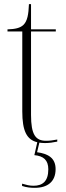

<svg xmlns="http://www.w3.org/2000/svg" viewBox="-20 -677 319 922"><path d="M196 10C215 10 237 7 255 3V-7C234 -3 220 -1 201 -1C151 -1 129 -30 129 -125V-526H248V-536H129V-657H119C117 -609 112 -576 92 -557C77 -543 54 -537 16 -536V-526H87V-142C87 -49 108 -6 159 6L145 68C189 72 212 92 212 136C212 194 184 215 141 215C121 215 107 211 86 205V216C107 223 126 225 147 225C208 225 247 196 247 135C247 81 210 61 158 54L169 8C177 9 186 10 196 10Z"/></svg>

Font: Noto Serif Display SemiCondensed ExtraLight
Style: Regular
Weight: 200
Width: 4
Designer: Monotype Design Team
Foundry: Monotype Imaging Inc.
Version: Version 2.009